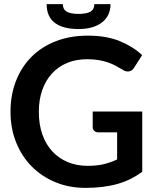

<svg xmlns="http://www.w3.org/2000/svg" viewBox="-20 -904 763 932"><path d="M405 -99Q450.5 -99 484.2 -107.2Q518 -115.5 548.5 -130V-261.5H458Q445 -261.5 437.5 -268.8Q430 -276 430 -286.5V-362.5H670.5V-70Q643 -50 613.2 -35.2Q583.5 -20.5 549.8 -11Q516 -1.5 477.5 3.2Q439 8 394.5 8Q315.5 8 249 -19.5Q182.5 -47 134 -96Q85.5 -145 58.2 -213Q31 -281 31 -361.5Q31 -443 57.5 -511Q84 -579 132.8 -628Q181.5 -677 251 -704Q320.5 -731 407 -731Q495.5 -731 560.2 -704.8Q625 -678.5 670 -636.5L631 -575.5Q620 -557 600.5 -557Q588.5 -557 576 -565Q560 -574.5 543.2 -583.8Q526.5 -593 506.2 -600.2Q486 -607.5 460.8 -612Q435.5 -616.5 402.5 -616.5Q349 -616.5 305.8 -598.5Q262.5 -580.5 232 -547Q201.5 -513.5 185 -466.5Q168.5 -419.5 168.5 -361.5Q168.5 -299 186 -250.2Q203.5 -201.5 235 -168Q266.5 -134.5 309.8 -116.8Q353 -99 405 -99ZM361.5 -763Q286.5 -763 246.5 -792.8Q206.5 -822.5 206.5 -884H285Q285 -858.5 303.8 -847.5Q322.5 -836.5 361.5 -836.5Q400.5 -836.5 419.2 -847.5Q438 -858.5 438 -884H516.5Q516.5 -856 506.2 -833.8Q496 -811.5 476 -795.8Q456 -780 427.2 -771.5Q398.5 -763 361.5 -763Z"/></svg>

Font: Lato TR
Style: Bold
Weight: 700
Designer: Lukasz Dziedzic
Foundry: tyPoland Lukasz Dziedzic
Version: Version 1.104 2013